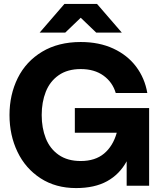

<svg xmlns="http://www.w3.org/2000/svg" viewBox="-20 -946 828 978"><path d="M28.4 -360Q28.4 -463.6 70.4 -548.4Q112.4 -633.2 194.7 -682.6Q277 -732 391.2 -732Q485 -732 557 -698.7Q629 -665.4 673.2 -606.7Q717.4 -548 730.4 -472.2H569.6Q553.2 -527.6 507 -560.9Q460.8 -594.2 391.2 -594.2Q323.8 -594.2 279 -562.9Q234.2 -531.6 213.3 -478.7Q192.4 -425.8 192.4 -360Q192.4 -294.2 213.3 -241.3Q234.2 -188.4 279 -157.1Q323.8 -125.8 391.2 -125.8Q464.6 -125.8 510 -163.7Q555.4 -201.6 574.8 -270H361.2V-395.6H739.6V0H625.2V-124.4Q589 -58 525.5 -23Q462 12 367.2 12Q263.8 12 186.9 -37.7Q110 -87.4 69.2 -172.2Q28.4 -257 28.4 -360ZM474.2 -926 600.4 -780H470L391.2 -855.6L312.4 -780H182L308.2 -926Z"/></svg>

Font: Aspekta Variable
Style: Regular
Weight: 400
Designer: Ivo Dolenc
Version: Version 2.100